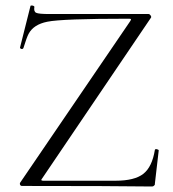

<svg xmlns="http://www.w3.org/2000/svg" viewBox="-20 -676 628 698"><path d="M533 2Q387 0 60 0Q55 0 53 -4.5Q51 -9 54 -13L454 -600Q457 -605 456 -606.5Q455 -608 448 -608Q205 -608 152 -597Q102 -587 84 -553Q77 -540 65 -501Q61 -495 54 -500Q52 -502 53 -504L91 -655Q92 -656 95.5 -656Q99 -656 102 -654.5Q105 -653 105 -651Q102 -634 111.5 -629.5Q121 -625 159 -625H520Q524 -625 527.5 -620Q531 -615 529 -612L133 -27Q126 -19 137 -19H400Q469 -19 501 -44Q533 -69 543 -131Q544 -135 550.5 -133.5Q557 -132 557 -129L543 -8Q544 -5 540.5 -1.5Q537 2 533 2Z"/></svg>

Font: Cormorant Upright Light
Style: Regular
Weight: 300
Designer: Christian Thalmann (Catharsis Fonts)
Foundry: Catharsis Fonts
Version: Version 3.302;PS 003.302;hotconv 1.0.88;makeotf.lib2.5.64775